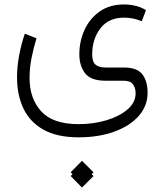

<svg xmlns="http://www.w3.org/2000/svg" viewBox="-20 -364 731 853"><path d="M344.2 350.6 395.5 401.4 387.2 409.7 395.5 418 344.2 469.2 293.9 418 302.2 409.7 293.9 401.4ZM329.1 246.1Q233.9 246.1 173.3 212.2Q112.8 178.2 84.2 118.2Q55.7 58.1 55.7 -21Q55.7 -67.9 64.9 -117.4Q74.2 -167 90.3 -214.4L142.1 -193.8Q128.9 -150.9 120.1 -106.2Q111.3 -61.5 111.3 -18.1Q111.3 74.2 163.3 130.9Q215.3 187.5 329.1 187.5Q395.5 187.5 453.1 170.2Q510.7 152.8 546.6 122.1Q582.5 91.3 582.5 50.3Q582.5 27.8 571.3 11.2Q560.1 -5.4 528.3 -5.4H449.2Q383.3 -5.4 357.9 -38.6Q332.5 -71.8 332.5 -122.6Q332.5 -181.6 356 -232.2Q379.4 -282.7 423.6 -313.5Q467.8 -344.2 530.8 -344.2Q555.7 -344.2 580.8 -338.6Q606 -333 628.4 -318.8L609.9 -269.5Q573.2 -285.6 531.2 -285.6Q462.4 -285.6 426 -238Q389.6 -190.4 389.6 -122.1Q389.6 -89.4 404.5 -76.7Q419.4 -64 450.2 -64H530.8Q590.3 -64 613 -33.2Q635.7 -2.4 635.7 48.3Q635.7 106.4 596.4 151.1Q557.1 195.8 487.8 220.9Q418.5 246.1 329.1 246.1Z"/></svg>

Font: Vazirmatn UI ExtraLight
Style: Regular
Weight: 200
Designer: Saber Rastikerdar
Foundry: Saber Rastikerdar
Version: Version 33.003